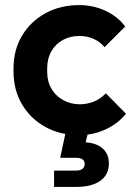

<svg xmlns="http://www.w3.org/2000/svg" viewBox="-20 -520 532 753"><path d="M291 10Q216 10 158 -22Q100 -54 66.5 -110.5Q33 -167 33 -240V-251Q33 -325 67 -381Q101 -437 159 -468.5Q217 -500 291 -500Q346 -500 394 -477.5Q442 -455 471 -416L390 -335Q372 -357 346 -368Q320 -379 291 -379Q256 -379 227 -363.5Q198 -348 181.5 -319Q165 -290 165 -251V-240Q165 -200 182 -171.5Q199 -143 228.5 -127Q258 -111 293 -111Q320 -111 346.5 -121Q373 -131 395 -154L474 -74Q444 -36 395 -13Q346 10 291 10ZM279 213H192V149H279Q295 149 303.5 142Q312 135 312 123Q312 111 303.5 105Q295 99 279 99H216L244 -31H333L311 58L250 38H304Q353 38 380 60Q407 82 407 121Q407 165 373.5 189Q340 213 279 213Z"/></svg>

Font: SUSE Thin
Style: Bold
Weight: 700
Version: Version 1.000